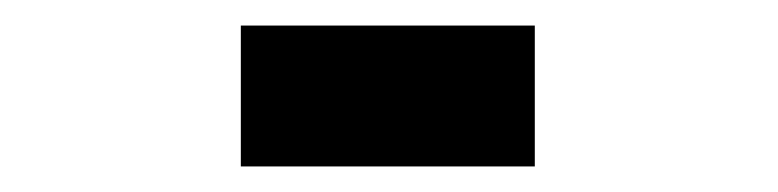

<svg xmlns="http://www.w3.org/2000/svg" viewBox="-20 -757 612 151"><path d="M400.6 -736.9V-626.1H169.4V-736.9Z"/></svg>

Font: TID UI Medium
Style: Regular
Weight: 500
Designer: The TID Project Authors
Foundry: Bakken & Bæck
Version: Version 1.001;hotconv 1.0.109;makeotfexe 2.5.65596